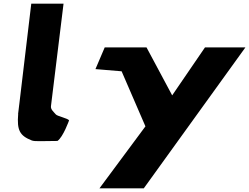

<svg xmlns="http://www.w3.org/2000/svg" viewBox="-20 -773 1366 1053"><path d="M151.5 -753H328.5L259.5 -191C257.4 -173 272 -161.8 286.7 -145C294.8 -135.7 352.1 -124 358.9 -113C358.9 -113 326.4 -21.3 295.1 0C211 0 171.5 4.3 153.4 -3C89 -28.9 72.1 -57.6 79.7 -148L79.2 -148L81.5 -166.5C82.5 -176.7 83.9 -187.5 85.4 -199L85.6 -200Z M1104.2 -513 924.3 -250 783.6 -513H554.3L503.5 -394L647 -382L777.6 -80L525.4 260H768.5L1325.9 -513Z"/></svg>

Font: Hussar
Style: BdSuprExtOblOne
Weight: 700
Foundry: Cannot Into Space Fonts
Version: Version 2.00